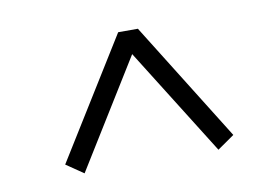

<svg xmlns="http://www.w3.org/2000/svg" viewBox="-47 -614 682 469"><g transform="rotate(-10 294.0 -379.5)"><path d="M128.9 -216.8 85.9 -246.1 269.5 -542H318.4L502.9 -246.1L460.9 -216.8L293.9 -483.4Z"/></g></svg>

Font: Bpmf GenRyu Min B
Style: B
Weight: 700
Foundry: But Ko
Version: Version 1.320